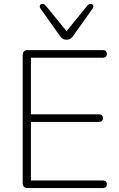

<svg xmlns="http://www.w3.org/2000/svg" viewBox="-20 -961 610 981"><path d="M121 0Q109 0 102.5 -6.5Q96 -13 96 -25V-680Q96 -692 102.5 -698.5Q109 -705 121 -705H505Q515 -705 520.5 -700Q526 -695 526 -686Q526 -676 520.5 -671Q515 -666 505 -666H138V-377H485Q495 -377 500.5 -372Q506 -367 506 -358Q506 -348 500.5 -343Q495 -338 485 -338H138V-39H505Q515 -39 520.5 -34Q526 -29 526 -20Q526 -10 520.5 -5Q515 0 505 0ZM320 -758Q311 -758 303 -761.5Q295 -765 288 -775L187 -917Q182 -924 183 -930Q184 -936 189 -939Q194 -942 200.5 -941Q207 -940 213 -933L320 -802L427 -933Q433 -940 439.5 -941Q446 -942 451 -939Q456 -936 457 -930Q458 -924 453 -917L352 -775Q345 -765 337 -761.5Q329 -758 320 -758Z"/></svg>

Font: Nunito ExtraLight
Style: Regular
Weight: 200
Designer: Vernon Adams
Foundry: Vernon Adams
Version: Version 3.602